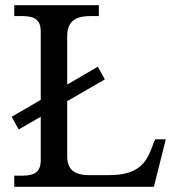

<svg xmlns="http://www.w3.org/2000/svg" viewBox="-20 -720 674 740"><path d="M25 -270 52 -221 137 -270V-101C137 -61 116 -43 68 -43H35V0H573L619 -183H578L572 -169C546 -94 518 -45 398 -45H324C265 -45 239 -68 239 -118V-330L384 -414L357 -463L239 -394V-580C239 -634 266 -658 328 -658H361V-700H35V-658H68C116 -658 137 -640 137 -600V-335Z"/></svg>

Font: LT Superior Serif Medium
Style: Regular
Weight: 500
Designer: Daniel Lyons
Foundry: LyonsType
Version: Version 2.120;FEAKit 1.0